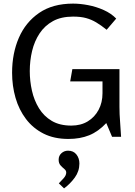

<svg xmlns="http://www.w3.org/2000/svg" viewBox="-20 -758 747 1064"><path d="M385 -738Q424 -738 468.5 -729.5Q513 -721 554.5 -702.5Q596 -684 624 -655L571 -593Q540 -618 513 -634Q486 -650 456.5 -658Q427 -666 385 -666Q319 -666 273.5 -641Q228 -616 199.5 -573Q171 -530 158 -476Q145 -422 145 -364Q145 -309 157 -255.5Q169 -202 196 -158Q223 -114 267 -88Q311 -62 375 -62Q428 -62 466.5 -85.5Q505 -109 526.5 -149.5Q548 -190 548 -241V-307H369L381 -375H642V-166Q642 -125 645.5 -83Q649 -41 651 0H601L569 -76Q525 -29 474.5 -8.5Q424 12 359 12Q280 12 221.5 -17.5Q163 -47 124 -98.5Q85 -150 66 -216Q47 -282 47 -355Q47 -462 84.5 -548.5Q122 -635 197 -686.5Q272 -738 385 -738ZM357 77Q387 77 403.5 98Q420 119 420 148Q420 191 394.5 226Q369 261 335 286L306 258Q317 247 332 230.5Q347 214 347 198Q347 187 336.5 178.5Q326 170 315.5 158.5Q305 147 305 127Q305 105 320.5 91Q336 77 357 77Z"/></svg>

Font: Rosario Light
Style: Regular
Weight: 300
Designer: Hector Gatti
Foundry: Omnibus Type
Version: Version 1.101; ttfautohint (v1.8.1.43-b0c9)